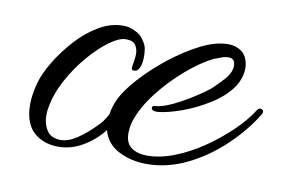

<svg xmlns="http://www.w3.org/2000/svg" viewBox="-46 -375 682 462"><g transform="rotate(10 294.5 -144.0)"><path d="M335 15Q296 15 265.5 -1Q235 -17 227 -49Q208 -24 179 -6.5Q150 11 118 11Q90 11 69 -2Q34 -23 34 -78Q34 -101 42 -131Q49 -156 67 -185.5Q85 -215 109.5 -242Q134 -269 163 -286Q192 -303 221 -303Q233 -303 242 -300Q248 -298 258 -292.5Q268 -287 276 -273Q281 -266 282.5 -257Q284 -248 284 -239Q284 -211 273 -203Q271 -201 266 -201Q260 -201 260 -206Q260 -211 262 -221Q264 -231 264 -241Q264 -253 258 -262.5Q252 -272 234 -272Q218 -272 194.5 -255Q171 -238 146.5 -209.5Q122 -181 103.5 -147Q85 -113 79 -79Q78 -74 77.5 -69.5Q77 -65 77 -60Q77 -37 87.5 -21.5Q98 -6 121 -6Q140 -6 162 -21Q184 -36 205 -58Q210 -62 215.5 -70Q221 -78 226 -87Q229 -107 238 -126Q249 -149 276 -179Q303 -209 339 -237.5Q375 -266 411.5 -284.5Q448 -303 478 -303Q489 -303 498 -300Q515 -294 522 -281Q529 -268 529 -253Q529 -241 525 -229Q521 -217 515 -208Q497 -181 463.5 -160Q430 -139 396 -127Q362 -115 339 -113H337Q324 -113 324 -121Q324 -126 332 -126Q355 -128 392 -148.5Q429 -169 457 -191Q468 -201 484.5 -219Q501 -237 501 -254Q501 -272 485 -272Q476 -272 466 -268Q456 -264 450 -262Q421 -248 386.5 -218.5Q352 -189 323.5 -152.5Q295 -116 283 -79Q279 -64 279 -51Q279 -26 294 -15.5Q309 -5 332 -5Q364 -5 399.5 -19Q435 -33 468.5 -56Q502 -79 530 -106Q558 -133 574 -159Q579 -166 585 -163Q593 -158 586 -149Q561 -108 521 -70Q481 -32 433 -8.5Q385 15 335 15Z"/></g></svg>

Font: Allura
Style: Regular
Weight: 400
Designer: Robert E. Leuschke
Foundry: Robert E. Leuschke
Version: Version 1.110